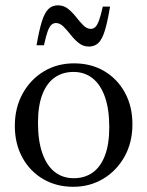

<svg xmlns="http://www.w3.org/2000/svg" viewBox="-20 -708 566 738"><path d="M263.5 -23Q305 -23 335.5 -44.2Q366 -65.5 383 -109.2Q400 -153 400 -219Q400 -288.5 383.2 -335.8Q366.5 -383 335.8 -407.2Q305 -431.5 262.5 -431.5Q221 -431.5 190.5 -410.2Q160 -389 143 -345.5Q126 -302 126 -235.5Q126 -166.5 142.8 -119Q159.5 -71.5 190.2 -47.2Q221 -23 263.5 -23ZM261.5 10Q196.5 10 145.8 -19.8Q95 -49.5 66 -102.5Q37 -155.5 37 -224Q37 -294 67.2 -348.5Q97.5 -403 148.8 -433.8Q200 -464.5 264.5 -464.5Q330 -464.5 380.5 -434.8Q431 -405 460 -352.2Q489 -299.5 489 -230.5Q489 -160.5 458.8 -106.2Q428.5 -52 377 -21Q325.5 10 261.5 10ZM403 -682.5Q393.5 -625 383.2 -591.2Q373 -557.5 358.5 -543.2Q344 -529 321.5 -529Q299.5 -529 282.5 -542.8Q265.5 -556.5 251.5 -574.5Q237.5 -592.5 223.8 -606Q210 -619.5 195 -619.5Q185.5 -619.5 177.8 -612.8Q170 -606 163.2 -587.5Q156.5 -569 149 -534H120.5Q130.5 -592.5 141 -625.8Q151.5 -659 166 -673.2Q180.5 -687.5 203 -687.5Q225 -687.5 241.8 -674Q258.5 -660.5 272.5 -642.5Q286.5 -624.5 300.2 -610.8Q314 -597 329 -597Q338.5 -597 346 -603.8Q353.5 -610.5 360.5 -629.2Q367.5 -648 375 -682.5Z"/></svg>

Font: Newsreader 36pt
Style: Regular
Weight: 400
Designer: Hugues Gentile
Foundry: Production Type
Version: Version 1.003